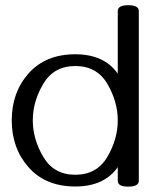

<svg xmlns="http://www.w3.org/2000/svg" viewBox="-20 -694 594 726"><path d="M264.6 -488.8Q374 -488.8 425.3 -415.5V-652.3Q425.3 -674.3 464.8 -674.3Q504.9 -674.3 504.9 -652.3V-10.3Q504.9 11.7 464.8 11.7Q425.3 11.7 425.3 -10.3V-62Q374 11.2 264.6 11.2Q152.8 11.2 88.6 -60.8Q24.4 -132.8 24.4 -238.8Q24.4 -345.2 88.6 -417Q152.8 -488.8 264.6 -488.8ZM264.6 -444.3Q183.6 -444.3 143.8 -377.2Q104 -310.1 104 -238.8Q104 -168 143.8 -100.6Q183.6 -33.2 264.6 -33.2Q346.2 -33.2 385.7 -100.6Q425.3 -168 425.3 -238.8Q425.3 -310.1 385.7 -377.2Q346.2 -444.3 264.6 -444.3Z"/></svg>

Font: Gayathri
Style: Regular
Weight: 400
Designer: Binoy Dominic <binoy.domenic@gmail.com>
Foundry: SMC
Version: Version 1.000